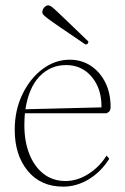

<svg xmlns="http://www.w3.org/2000/svg" viewBox="-20 -685 468 717"><path d="M216 12Q132 12 83.5 -47Q35 -106 35 -200Q35 -274 64 -333.5Q93 -393 139.5 -427.5Q186 -462 240 -462Q285 -462 319.5 -439Q354 -416 373.5 -376.5Q393 -337 393 -286Q393 -272 386 -267Q379 -262 377 -262H73Q71 -241 71 -217Q71 -157 89.5 -110Q108 -63 142.5 -36Q177 -9 225 -9Q268 -9 309.5 -35Q351 -61 378 -104L388 -92Q357 -43 311.5 -15.5Q266 12 216 12ZM227 -442Q168 -442 127.5 -399.5Q87 -357 75 -277L359 -284Q360 -353 323 -397.5Q286 -442 227 -442ZM299 -519Q240 -559 207 -581.5Q174 -604 159.5 -615Q145 -626 141.5 -630.5Q138 -635 138 -639Q138 -649 145 -657Q152 -665 160 -665Q164 -665 169.5 -662Q175 -659 188.5 -646.5Q202 -634 230.5 -606.5Q259 -579 310 -530Q310 -519 299 -519Z"/></svg>

Font: Petrona Thin
Style: Regular
Weight: 100
Designer: Ringo R. Seeber
Foundry: Ringo R. Seeber
Version: Version 2.001; ttfautohint (v1.8.3)